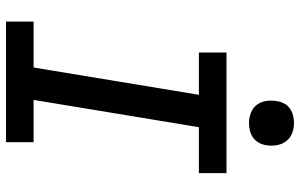

<svg xmlns="http://www.w3.org/2000/svg" viewBox="-200 -800 1000 640"><g transform="rotate(90 300.0 -480.0)"><path d="M52 0V-92H205L296 -643H155V-735H557V-643H404L313 -92H454V0ZM390 -810Q372 -810 355.5 -816.5Q339 -823 329 -836.5Q319 -850 316.5 -867.5Q314 -885 317 -903Q319 -916 325 -927.5Q331 -939 342 -946.5Q353 -954 365.5 -957Q378 -960 390 -960Q408 -960 424.5 -953.5Q441 -947 451 -933.5Q461 -920 464 -902.5Q467 -885 464 -867Q462 -854 455.5 -842.5Q449 -831 438.5 -823.5Q428 -816 415.5 -813Q403 -810 390 -810Z"/></g></svg>

Font: Iosevka Curly SmBdEx
Style: Italic
Weight: 600
Width: 7
Italic angle: -9°
Monospace: yes
Designer: Belleve Invis
Foundry: Belleve Invis
Version: Version 11.1.0; ttfautohint (v1.8.3)